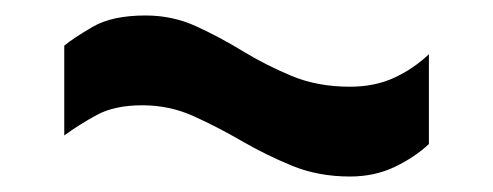

<svg xmlns="http://www.w3.org/2000/svg" viewBox="-20 -428 637 248"><path d="M534 -242Q516 -225 490 -212.5Q464 -200 432 -200Q391 -200 357 -214Q323 -228 292 -246Q261 -264 230 -278Q199 -292 164 -292Q128 -292 105 -279.5Q82 -267 63 -253V-369Q75 -379 100 -393.5Q125 -408 168 -408Q203 -408 233.5 -394Q264 -380 293.5 -362Q323 -344 356.5 -330Q390 -316 432 -316Q464 -316 489 -327.5Q514 -339 534 -358Z"/></svg>

Font: Georama Extended SemiBold
Style: Regular
Weight: 600
Width: 7
Designer: Jean-Baptiste Levee
Foundry: Production Type
Version: Version 1.000